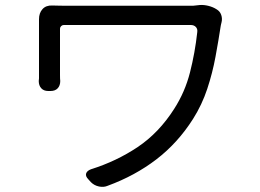

<svg xmlns="http://www.w3.org/2000/svg" viewBox="-20 -723 1040 768"><path d="M846 -686Q860 -678 865 -663Q870 -648 866 -633Q865 -630 864.5 -627Q864 -624 863 -620Q854 -561 842 -496Q830 -431 809 -367.5Q788 -304 752 -247Q691 -151 605.5 -85.5Q520 -20 411 20Q395 27 376 23Q357 19 344 6L334 -5Q321 -18 324.5 -29Q328 -40 344 -46Q446 -78 531 -135Q616 -192 677 -288Q720 -355 740 -433.5Q760 -512 769 -594Q771 -607 763.5 -615Q756 -623 743 -623Q711 -623 659.5 -623Q608 -623 547.5 -623Q487 -623 427 -623Q367 -623 316.5 -623Q266 -623 235 -623Q229 -623 224.5 -618.5Q220 -614 220 -608Q220 -591 220 -564.5Q220 -538 220 -510Q220 -482 220 -458.5Q220 -435 220 -423Q220 -406 221 -399Q221 -381 211 -370Q201 -359 182 -359H173Q155 -359 145 -370Q135 -381 135 -399Q136 -404 136 -409.5Q136 -415 136 -423Q136 -435 136 -463Q136 -491 136 -525.5Q136 -560 136 -590Q136 -620 136 -636Q136 -647 136 -646Q136 -645 136 -646Q136 -671 150 -686.5Q164 -702 189 -701Q193 -701 209.5 -700.5Q226 -700 239 -700Q247 -700 283.5 -700Q320 -700 373.5 -700Q427 -700 486.5 -700Q546 -700 601.5 -700Q657 -700 697.5 -700Q738 -700 752 -700L780 -703Q796 -704 814 -699.5Q832 -695 846 -686Z"/></svg>

Font: Chiron GoRound TC
Style: Regular
Weight: 400
Designer: Ryoko NISHIZUKA 西塚涼子 (kana, bopomofo & ideographs); Paul D. Hunt (Latin, Greek & Cyrillic); Sandoll Communications 산돌커뮤니
Foundry: Adobe
Version: Version 1.000;hotconv 1.1.1;makeotfexe 2.6.0